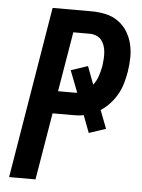

<svg xmlns="http://www.w3.org/2000/svg" viewBox="-53 -777 605 819"><g transform="rotate(5 250.0 -367.5)"><path d="M17 0 139 -735H307Q337 -735 366.5 -728.5Q396 -722 419.5 -705.5Q443 -689 458.5 -664.5Q474 -640 481 -611.5Q488 -583 487.5 -552.5Q487 -522 482 -491Q478 -467 471 -442.5Q464 -418 451.5 -395.5Q439 -373 421 -353Q403 -333 381 -319L411 -241L339 -217L311 -291Q298 -288 285 -287.5Q272 -287 260 -287H178L130 0ZM193 -383H260Q263 -383 267 -383Q271 -383 275 -384L239 -477L311 -501L340 -424Q354 -442 361 -463.5Q368 -485 372 -506Q374 -521 375 -536Q376 -551 375 -565.5Q374 -580 369.5 -593.5Q365 -607 356.5 -617.5Q348 -628 334.5 -633.5Q321 -639 307 -639H236Z"/></g></svg>

Font: Iosevka SS04
Style: Bold Italic
Weight: 700
Italic angle: -9°
Monospace: yes
Designer: Belleve Invis
Foundry: Belleve Invis
Version: Version 19.0.0; ttfautohint (v1.8.4)